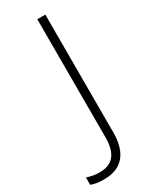

<svg xmlns="http://www.w3.org/2000/svg" viewBox="-319 -766 792 996"><g transform="rotate(-30 77.0 -267.5)"><path d="M-14 179Q-41 179 -59.5 175.5Q-78 172 -91 167V123Q-77 128 -57 132Q-37 136 -15 136Q26 136 51.5 119.5Q77 103 89 71.5Q101 40 101 -5V-714H149V-5Q149 51 131.5 92.5Q114 134 78 156.5Q42 179 -14 179Z"/></g></svg>

Font: Noto Sans Syriac Eastern ExtraLight
Style: Regular
Weight: 250
Designer: Patrick Giasson and the Monotype Design Team
Foundry: Monotype Imaging Inc.
Version: Version 3.001